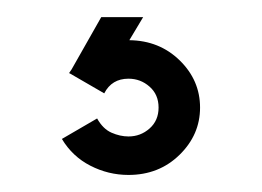

<svg xmlns="http://www.w3.org/2000/svg" viewBox="-20 -20 306 224"><path d="M98.1 0H147L130.9 26.9Q166 27.3 189.7 50.5Q213.4 73.7 213.4 105.5Q213.4 137.2 189.5 160.6Q165.5 184.1 129.9 184.1Q106.4 184.1 85.4 173.3Q64.5 162.6 52.2 142.1L93.3 118.2Q100.1 130.4 110.1 134.8Q120.1 139.2 129.9 139.2Q144 139.2 154.5 129.9Q165 120.6 165 105.5Q165 90.3 154.5 81.1Q144 71.8 129.9 71.8Q110.4 71.8 101.6 88.9L61 65.4H60.5Q62 63 63.5 61Z"/></svg>

Font: Giphurs Light
Style: Regular
Weight: 300
Version: Version 0.920; ttfautohint (v1.8.4.7-5d5b)